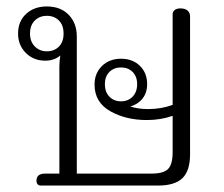

<svg xmlns="http://www.w3.org/2000/svg" viewBox="-20 -575 695 595"><path d="M93 -15Q93 -37 120 -37H164V-369Q164 -385 167 -403Q148 -387 120 -387Q84 -387 60 -411Q36 -435 36 -471Q36 -509 61 -532Q86 -555 125 -555Q168 -555 193 -529Q218 -503 218 -462V-37H449Q487 -37 501 -51.5Q515 -66 515 -103V-216Q478 -203 435 -203Q370 -203 321.5 -230.5Q273 -258 273 -313Q273 -348 296 -370.5Q319 -393 355 -393Q391 -393 413.5 -371Q436 -349 436 -314Q436 -288 422 -270Q408 -252 384 -245Q408 -237 439 -237Q480 -237 515 -250V-531Q515 -539 521.5 -544Q528 -549 539 -549Q553 -549 561 -542.5Q569 -536 569 -524V-97Q569 -46 545.5 -23Q522 0 470 0H106Q100 0 96.5 -4Q93 -8 93 -15ZM177 -471Q177 -497 162.5 -511.5Q148 -526 125 -526Q103 -526 88 -511.5Q73 -497 73 -471Q73 -446 88 -431Q103 -416 125 -416Q148 -416 162.5 -430.5Q177 -445 177 -471ZM405 -314Q405 -338 391 -352Q377 -366 355 -366Q333 -366 319 -352Q305 -338 305 -314Q305 -290 319 -275.5Q333 -261 355 -261Q377 -261 391 -275.5Q405 -290 405 -314Z"/></svg>

Font: Maitree Light
Style: Regular
Weight: 300
Designer: CadsonDemak Team
Foundry: CadsonDemak
Version: Version 1.001